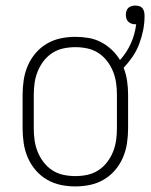

<svg xmlns="http://www.w3.org/2000/svg" viewBox="-20 -660 540 688"><path d="M250 8Q223 8 197 2.5Q171 -3 148 -16.5Q125 -30 107.5 -50.5Q90 -71 79.5 -95.5Q69 -120 65 -146.5Q61 -173 61 -200V-320Q61 -347 65 -373.5Q69 -400 79.5 -424.5Q90 -449 107.5 -469.5Q125 -490 148 -503.5Q171 -517 197 -522.5Q223 -528 250 -528Q274 -528 297.5 -524Q321 -520 342 -509Q363 -498 380.5 -481.5Q398 -465 410 -445Q434 -471 449 -504.5Q464 -538 468 -574Q467 -573 466 -573Q465 -573 464 -573Q457 -573 450.5 -575.5Q444 -578 439.5 -582.5Q435 -587 433 -593.5Q431 -600 431 -607Q431 -614 433 -620.5Q435 -627 439.5 -631.5Q444 -636 451 -638Q458 -640 464 -640Q472 -640 479 -638Q486 -636 490.5 -630.5Q495 -625 496.5 -617.5Q498 -610 498 -603Q498 -577 493 -552Q488 -527 479 -503Q470 -479 455.5 -457.5Q441 -436 423 -417Q432 -394 435.5 -369.5Q439 -345 439 -320V-200Q439 -173 435 -146.5Q431 -120 420.5 -95.5Q410 -71 392.5 -50.5Q375 -30 352 -16.5Q329 -3 303 2.5Q277 8 250 8ZM250 -29Q272 -29 293 -33.5Q314 -38 332 -49.5Q350 -61 363.5 -78.5Q377 -96 385 -116Q393 -136 396 -157Q399 -178 399 -200V-320Q399 -342 396 -363Q393 -384 385 -404Q377 -424 363.5 -441.5Q350 -459 332 -470.5Q314 -482 293 -486.5Q272 -491 250 -491Q228 -491 207 -486.5Q186 -482 168 -470.5Q150 -459 136.5 -441.5Q123 -424 115 -404Q107 -384 104 -363Q101 -342 101 -320V-200Q101 -178 104 -157Q107 -136 115 -116Q123 -96 136.5 -78.5Q150 -61 168 -49.5Q186 -38 207 -33.5Q228 -29 250 -29Z"/></svg>

Font: Iosevka SS18 Extralight
Style: Regular
Weight: 200
Monospace: yes
Designer: Belleve Invis
Foundry: Belleve Invis
Version: Version 25.1.1; ttfautohint (v1.8.4)